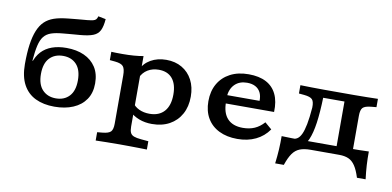

<svg xmlns="http://www.w3.org/2000/svg" viewBox="-76 -866 2621 1285"><g transform="rotate(10 1234.5 -224.0)"><path d="M314 11.3Q239.5 11.3 184.8 -15.1Q130.2 -41.5 100.6 -96.3Q71 -151 71 -235.8Q71 -311.8 79 -368.5Q87.1 -425.2 103.5 -465.2Q119.9 -505.1 145 -529.4Q170.1 -553.7 207.8 -567Q245.6 -580.3 307.7 -586.3Q328.6 -588.7 350.2 -590.5Q371.7 -592.4 392.7 -594.4Q413.8 -596.4 431.1 -597.6Q456.8 -600.4 470.1 -603.6Q483.4 -606.8 489.8 -614.2Q496.1 -621.6 499.7 -635.5L551.1 -625.3Q547.4 -575.7 533.9 -548.2Q520.4 -520.8 489.5 -508.4Q458.6 -495.9 401.4 -491.1Q379.4 -489.6 359.8 -487.8Q340.2 -486 322.1 -484.6Q304.1 -483.2 284.9 -481.2Q237.5 -477.2 206.9 -466.7Q176.4 -456.1 158.5 -433.6Q140.6 -411.2 131.2 -370.8Q121.8 -330.4 116.6 -266.4H130.1L114.7 -251.6Q129.5 -298.4 158.1 -329.1Q186.8 -359.8 229.4 -375Q272 -390.2 326.9 -390.2Q396 -390.2 447.4 -366.9Q498.8 -343.7 527.7 -299.2Q556.5 -254.7 556.5 -189.2Q556.5 -124.6 526.1 -79.9Q495.6 -35.2 440.9 -12Q386.3 11.3 314 11.3ZM314 -45.2Q371.1 -45.2 405.2 -81.7Q439.3 -118.2 439.3 -189.2Q439.3 -260.6 405.4 -297.2Q371.4 -333.7 314.3 -333.7Q256.9 -333.7 222.5 -297.4Q188.2 -261 188.2 -189.2Q188.2 -118.2 222.7 -81.7Q257.3 -45.2 314 -45.2Z M787.9 183.9Q739.5 183.9 701 184.7Q662.5 185.5 626.3 186.3V129.8L662.9 126.3Q703.8 122.3 718 107.5Q732.2 92.7 732.2 52.6V-208.2H843.7V52.6Q843.7 79.5 850.5 94.3Q857.2 109.1 875 115.9Q892.7 122.7 924.2 125.4L974.2 129.8V186.3Q946.8 185.5 917.8 185.1Q888.8 184.7 857 184.3Q825.2 183.9 787.9 183.9ZM999.2 -427.7Q1060.1 -427.7 1105.7 -401Q1151.4 -374.4 1176.8 -326.2Q1202.3 -278 1202.3 -213.1Q1202.3 -144.9 1174.4 -94.3Q1146.5 -43.7 1095.9 -15.8Q1045.3 12 976.9 12Q929.3 12 889.9 -3Q850.6 -18 820.1 -46.9L830.9 -108.1Q847 -81.8 878.3 -67.2Q909.5 -52.5 949.3 -52.5Q1014.7 -52.5 1049.9 -92.5Q1085.1 -132.4 1085.1 -206.8Q1085.1 -277.6 1053.1 -315.6Q1021.1 -353.6 961.1 -353.6Q918.3 -353.6 885.8 -333.9Q853.4 -314.2 837.5 -277.9L828 -328.6Q848.1 -375.5 893.6 -401.6Q939.2 -427.7 999.2 -427.7ZM732.2 -208.2V-275Q732.2 -319.4 718 -336.1Q703.8 -352.7 662.9 -356.7L626.3 -360.2V-416.7Q641.5 -415.9 658.2 -415.5Q674.9 -415.1 701.6 -415.1Q744.2 -415.1 780 -417.9Q815.8 -420.7 843.7 -425.9V-416.7V-208.2Z M1557 11.3Q1485.9 11.3 1433.1 -14.6Q1380.4 -40.4 1351.9 -88.9Q1323.4 -137.3 1323.4 -204.3Q1323.4 -272.4 1352.1 -322.6Q1380.9 -372.8 1433.7 -400.6Q1486.4 -428.3 1558.8 -428.3Q1629.9 -428.3 1677.6 -403.3Q1725.3 -378.3 1748.5 -329.5Q1771.8 -280.8 1769 -209.2H1401.1L1399.4 -265.6H1660.5Q1661.2 -299.8 1649.3 -322.9Q1637.4 -346.1 1614.4 -358.3Q1591.4 -370.6 1557.6 -370.6Q1506.4 -370.6 1475 -339.9Q1443.6 -309.1 1439.3 -254.1L1442.6 -249.5Q1441.8 -243.4 1441.2 -236.1Q1440.6 -228.8 1440.6 -219.2Q1440.6 -144.5 1476.4 -106.3Q1512.2 -68.1 1580.7 -68.1Q1625.7 -68.1 1660.6 -83.4Q1695.4 -98.8 1723.9 -131L1770.7 -90.9Q1735.9 -40.8 1681.5 -14.8Q1627.2 11.3 1557 11.3Z M2054.7 -2.4Q2010.3 -2.4 1980.9 9.1Q1951.5 20.7 1931.7 49Q1911.8 77.2 1894.7 128.2H1835.9Q1842.2 77.2 1844.8 32.7Q1847.4 -11.9 1847 -58.9Q1881.2 -57.6 1914.7 -57Q1948.1 -56.5 1982.3 -56.5H2054.7H2251V-2.4ZM1908.2 11.3 1920.8 -54.8Q1939.5 -54.8 1954.5 -64.7Q1969.4 -74.5 1981 -99.1Q1992.6 -123.7 2001.4 -168.1Q2010.1 -212.6 2015.7 -282.7Q2016.9 -323.1 2002.9 -337.8Q1989 -352.4 1948.1 -356.4L1911.4 -359.9V-416.4Q1947.7 -415.6 1986.1 -414.8Q2024.6 -413.9 2073.1 -413.9H2079.9H2275.9H2276.7Q2325.1 -413.9 2363.8 -414.8Q2402.5 -415.6 2438.3 -416.4V-359.9L2401.7 -356.4Q2360.8 -352.4 2346.6 -337.8Q2332.4 -323.1 2332.4 -282.7V-208.2H2220.9V-368.6L2233.6 -359.9H2065.4L2076.3 -365.6Q2073.5 -260.4 2063.2 -188.4Q2052.9 -116.3 2033.6 -72.2Q2014.3 -28.1 1983.4 -8.4Q1952.6 11.3 1908.2 11.3ZM2220.9 -2.4V-208.2H2332.4V-2.4ZM2220.9 -2.4 2221.7 -10.5 2234.5 -56.5H2248.1H2307.1Q2340.6 -56.5 2373.5 -57Q2406.3 -57.6 2439.5 -58.9Q2439 -11.9 2441.6 32.7Q2444.2 77.2 2450.6 128.2H2391.7Q2375.8 77.2 2356.8 49Q2337.9 20.7 2311.9 9.1Q2285.8 -2.4 2248.1 -2.4Z"/></g></svg>

Font: Playfair 5pt SemiExpanded Light
Style: Regular
Weight: 300
Width: 6
Designer: Claus Eggers Sørensen
Foundry: Claus Eggers Sørensen
Version: Version 2.203